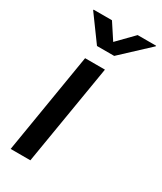

<svg xmlns="http://www.w3.org/2000/svg" viewBox="-192 -827 756 897"><g transform="rotate(30 186.5 -378.5)"><path d="M25.4 0 114.7 -541H221.7L131.8 0ZM134.8 -757.3 190.4 -672.4 273.4 -757.3H373L372.6 -753.9L227.1 -618.2H134.3L35.2 -753.9L35.6 -757.3Z"/></g></svg>

Font: Inter 17pt Medium
Style: Italic
Weight: 500
Italic angle: -9.3988°
Version: Version 4.001;git-66647c0bb